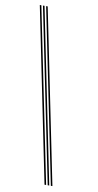

<svg xmlns="http://www.w3.org/2000/svg" viewBox="-107 -845 554 1090"><g transform="rotate(10 169.5 -300.0)"><path d="M242.8 200H233.5L30 -800H39ZM279 200H270L66.5 -800H75.5ZM260.8 200H251.8L48.2 -800H57.2Z"/></g></svg>

Font: Big Shoulders Inline Display Thin Light
Style: Regular
Weight: 300
Version: Version 2.002